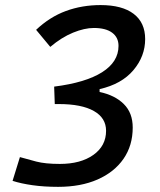

<svg xmlns="http://www.w3.org/2000/svg" viewBox="-20 -723 626 753"><path d="M208 9.8Q152.8 9.8 107.9 3.4Q63 -2.9 29.3 -13.7L58.1 -106.9Q86.4 -98.6 122.1 -89.4Q157.7 -80.1 214.8 -80.1Q296.4 -80.1 346.2 -115.5Q396 -150.9 396 -210Q396 -260.7 347.9 -287.8Q299.8 -314.9 210.9 -314.9H194.8L192.4 -383.3Q315.9 -398.9 380.4 -439.7Q444.8 -480.5 444.8 -543Q444.8 -576.2 419.9 -594.7Q395 -613.3 348.1 -613.3Q311.5 -613.3 266.6 -595Q221.7 -576.7 177.2 -539.1L121.6 -606Q175.3 -656.7 238.5 -679.9Q301.8 -703.1 374.5 -703.1Q459 -703.1 504.2 -668.7Q549.3 -634.3 549.3 -569.8Q549.3 -502.4 503.2 -447.8Q457 -393.1 370.6 -373.5V-362.3Q430.7 -349.6 465.6 -314.9Q500.5 -280.3 500.5 -222.7Q500.5 -152.3 464.4 -100.1Q428.2 -47.9 362.5 -19Q296.9 9.8 208 9.8Z"/></svg>

Font: CaskaydiaCove NFP
Style: Italic
Weight: 400
Italic angle: -10°
Designer: Aaron Bell
Foundry: Saja Typeworks
Version: Version 2111.001; VTT 6.35;Nerd Fonts 3.1.1